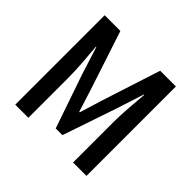

<svg xmlns="http://www.w3.org/2000/svg" viewBox="-161 -823 993 993"><g transform="rotate(45 335.0 -327.0)"><path d="M72 0H168V-299C168 -360 160 -447 155 -507H158L205 -358L307 -61H356L457 -358L505 -507H508C503 -447 495 -360 495 -299V0H593V-654H478L374 -332L336 -208H332L293 -332L187 -654H72Z"/></g></svg>

Font: Falling Sky
Style: Condensed
Weight: 400
Designer: Paul D. Hunt
Foundry: Adobe Systems Incorporated
Version: Version 1.02